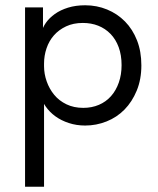

<svg xmlns="http://www.w3.org/2000/svg" viewBox="-20 -468 598 728"><path d="M147 240V-111V-124V-309L143 -316V-440H75V-316V-309V240ZM303 8Q345 8 384 -7.5Q423 -23 452 -52.5Q481 -82 498.5 -124.5Q516 -167 516 -220Q516 -273 499.5 -315Q483 -357 454 -386.5Q425 -416 386 -432Q347 -448 303 -448Q267 -448 238 -439Q209 -430 188 -415Q167 -400 154 -381.5Q141 -363 138 -345V-227H147Q147 -257 156.5 -285Q166 -313 184.5 -334Q203 -355 230.5 -368Q258 -381 294 -381Q326 -381 352.5 -370.5Q379 -360 399 -339.5Q419 -319 430 -289Q441 -259 441 -221Q441 -185 430.5 -155Q420 -125 401 -103.5Q382 -82 355 -70.5Q328 -59 296 -59Q260 -59 232 -72.5Q204 -86 185.5 -108.5Q167 -131 157 -159.5Q147 -188 147 -217H133V-111Q138 -86 153 -64.5Q168 -43 190 -27Q212 -11 241 -1.5Q270 8 303 8Z"/></svg>

Font: Tilda Sans VF
Style: Regular
Weight: 400
Designer: ParaType Ltd
Foundry: ParaType Ltd
Version: Version 1.010